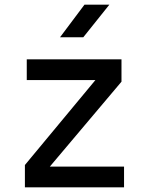

<svg xmlns="http://www.w3.org/2000/svg" viewBox="-20 -805 640 825"><path d="M338 -645 450 -785H343L238 -645ZM513 0V-89H194L502 -454V-550H95V-461H390L87 -96V0Z"/></svg>

Font: Tekne LDO Medium
Style: Regular
Weight: 500
Monospace: yes
Designer: Alessio Laiso, Mario Rullo, Paolo Rosset
Foundry: Alessio Laiso
Version: Version 1.000;hotconv 1.0.109;makeotfexe 2.5.65596